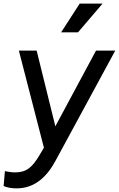

<svg xmlns="http://www.w3.org/2000/svg" viewBox="-55 -818 655 1058"><path d="M36 220C138 220 205 154 252 66L580 -539H474L250 -122L147 -539H49L187 -4L162 38C123 103 92 132 28 132C9 132 -14 128 -28 125L-35 207C-15 216 10 220 36 220ZM282 -640H375L510 -798H384Z"/></svg>

Font: Mluvka Medium
Style: Italic
Weight: 500
Italic angle: -8°
Designer: Modified by Jiří Krblich, Original typeface by Gumpita Rahayu
Foundry: Gumpita Rahayu & Jiří Krblich
Version: Version 2.000;Glyphs 3.1.1 (3134)